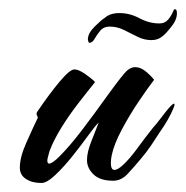

<svg xmlns="http://www.w3.org/2000/svg" viewBox="-20 -403 413 426"><path d="M72 3Q51 3 37.5 -6Q24 -15 24 -31Q24 -54 38 -85.5Q52 -117 64 -142Q63 -145 61.5 -148.5Q60 -152 64 -157Q89 -194 112 -221.5Q135 -249 145 -249Q154 -249 168 -239.5Q182 -230 191 -221Q174 -200 153.5 -173.5Q133 -147 116 -119.5Q99 -92 90 -68Q85 -51 85 -47Q85 -40 89 -40Q96 -40 112 -56Q135 -79 162 -114.5Q189 -150 214 -185Q239 -220 255 -239Q267 -254 280 -254Q291 -254 301.5 -246Q312 -238 322 -226Q308 -208 287.5 -177.5Q267 -147 250 -115Q233 -83 228 -59Q227 -55 226.5 -50Q226 -45 226 -41Q226 -26 234 -26Q241 -26 253 -37Q268 -51 284 -73Q300 -95 319 -119Q327 -128 333.5 -136.5Q340 -145 347 -154Q362 -173 366 -173Q369 -173 364.5 -162Q360 -151 352 -137Q344 -123 336 -112Q327 -98 316 -81.5Q305 -65 292 -50Q277 -32 263 -17Q249 -2 231 -2Q202 -2 187.5 -16Q173 -30 173 -48Q173 -65 182.5 -89Q192 -113 199 -131Q192 -125 176.5 -103.5Q161 -82 141.5 -57.5Q122 -33 103 -15Q84 3 72 3ZM178 -308Q177 -308 176 -311Q175 -314 175 -316Q175 -329 190 -344Q205 -359 212 -363Q224 -374 245 -374Q268 -374 289.5 -362.5Q311 -351 334 -351Q346 -351 353.5 -360Q361 -369 366 -382Q370 -384 372 -379Q375 -363 361.5 -345.5Q348 -328 341 -323Q331 -314 316 -314Q300 -314 285 -321.5Q270 -329 255 -336.5Q240 -344 223 -344Q210 -344 202.5 -335Q195 -326 190 -317Q185 -308 178 -308Z"/></svg>

Font: The Nautigal
Style: Bold
Weight: 700
Designer: Robert E. Leuschke
Foundry: Robert E. Leuschke
Version: Version 1.100; ttfautohint (v1.8.3)